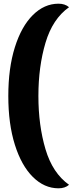

<svg xmlns="http://www.w3.org/2000/svg" viewBox="-20 -820 394 1040"><path d="M354 -781Q265 -718 226.5 -588.5Q188 -459 188 -300Q188 -141 226.5 -11.5Q265 118 354 181Q332 200 297 200Q220 200 158 138.5Q96 77 60.5 -36Q25 -149 25 -300Q25 -451 60.5 -564Q96 -677 158 -738.5Q220 -800 297 -800Q332 -800 354 -781Z"/></svg>

Font: Sansita Black
Style: Regular
Weight: 900
Designer: Pablo Cosgaya
Foundry: Omnibus-Type
Version: Version 1.006; ttfautohint (v1.5)